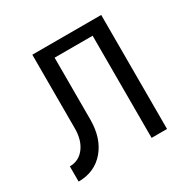

<svg xmlns="http://www.w3.org/2000/svg" viewBox="-118 -587 687 700"><g transform="rotate(-30 225.0 -237.5)"><path d="M20 -59Q58 -59 81.5 -89.5Q105 -120 105 -170V-480H395V0H330V-430H170V-170Q170 -91 129 -43Q88 5 20 5Z"/></g></svg>

Font: Glametrix
Style: Regular
Weight: 500
Designer: gluk
Foundry: gluk
Version: Version 0.40